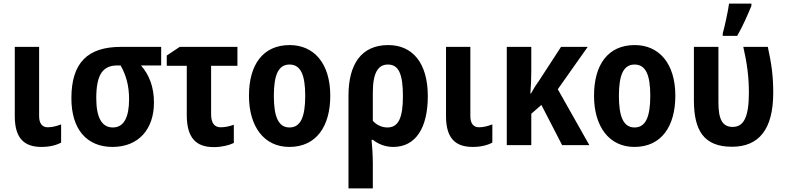

<svg xmlns="http://www.w3.org/2000/svg" viewBox="-20 -805 4354 1065"><path d="M197 -545H62V-160C62 -33 119 10 210 10C254 10 291 1 319 -14V-115C295 -106 271 -99 245 -99C215 -99 197 -119 197 -161Z M834 -236C834 -324 807 -391 762 -442H874V-545H651C467 -545 376 -458 376 -260C376 -87 462 10 604 10C750 10 834 -90 834 -236ZM514 -261C514 -391 550 -442 631 -442H649C680 -387 696 -329 696 -255C696 -156 668 -98 606 -98C543 -98 514 -156 514 -261Z M1297 -545H977L905 -497V-440H1016V-167C1016 -36 1071 11 1166 11C1210 11 1250 1 1277 -12V-113C1252 -104 1228 -99 1204 -99C1170 -99 1151 -122 1151 -171V-440H1297Z M1812 -274C1812 -455 1720 -555 1587 -555C1439 -555 1361 -447 1361 -274C1361 -104 1444 10 1585 10C1736 10 1812 -106 1812 -274ZM1499 -273C1499 -389 1524 -447 1586 -447C1648 -447 1673 -389 1673 -274C1673 -158 1648 -98 1586 -98C1524 -98 1499 -158 1499 -273Z M2353 -272C2353 -457 2267 -555 2134 -555C1984 -555 1913 -449 1913 -274V240H2048V103C2048 55 2044 -3 2041 -29H2049C2078 -6 2117 10 2161 10C2289 10 2353 -100 2353 -272ZM2132 -447C2190 -447 2215 -397 2215 -272C2215 -149 2189 -98 2129 -98C2099 -98 2069 -111 2048 -135V-290C2048 -400 2076 -447 2132 -447Z M2589 -545H2454V-160C2454 -33 2511 10 2602 10C2646 10 2683 1 2711 -14V-115C2687 -106 2663 -99 2637 -99C2607 -99 2589 -119 2589 -161Z M3240 -545H3092L2971 -359C2955 -337 2939 -312 2925 -286H2922C2925 -325 2927 -368 2927 -412V-545H2791V0H2927V-174L2983 -223L3098 0H3249L3074 -310Z M3726 -274C3726 -455 3634 -555 3501 -555C3353 -555 3275 -447 3275 -274C3275 -104 3358 10 3499 10C3650 10 3726 -106 3726 -274ZM3413 -273C3413 -389 3438 -447 3500 -447C3562 -447 3587 -389 3587 -274C3587 -158 3562 -98 3500 -98C3438 -98 3413 -158 3413 -273Z M3989 -606H4069C4101 -661 4128 -724 4148 -773V-785H4024C4019 -746 4000 -658 3989 -620ZM4040 9C4190 9 4269 -88 4269 -290C4269 -384 4260 -448 4239 -545H4103C4124 -454 4134 -377 4134 -291C4134 -155 4105 -101 4044 -101C3986 -101 3965 -145 3965 -237V-545H3829V-245C3830 -84 3882 9 4040 9Z"/></svg>

Font: Noto Sans Display SemiCondensed
Style: Bold
Weight: 700
Width: 4
Designer: Monotype Design Team
Foundry: Monotype Imaging Inc.
Version: Version 1.900